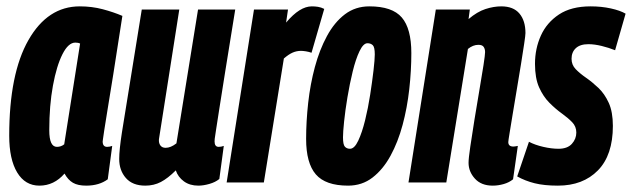

<svg xmlns="http://www.w3.org/2000/svg" viewBox="-20 -574 1988 604"><path d="M251 10Q225 10 209.5 1Q194 -8 183 -28Q150 10 104 10Q59 10 34 -31.5Q9 -73 9 -147Q9 -342 69.5 -448Q130 -554 231 -554Q269 -554 303 -545Q337 -536 365 -524Q348 -413 336.5 -341Q325 -269 318 -227Q311 -185 308 -164.5Q305 -144 304 -137Q303 -130 303 -129Q303 -112 317 -112Q325 -112 333 -115L319 -10Q292 10 251 10ZM182 -120 232 -437Q226 -440 217 -440Q195 -440 176.5 -403.5Q158 -367 146.5 -304.5Q135 -242 135 -164Q135 -112 159 -112Q172 -112 182 -120Z M437 10Q397 10 376 -14Q355 -38 355 -74Q355 -102 363.5 -157Q372 -212 387.5 -305.5Q403 -399 426 -544H544Q527 -434 515 -359Q503 -284 495 -231.5Q487 -179 480 -136Q479 -124 484.5 -116.5Q490 -109 501 -109Q517 -109 535 -123L603 -544H720Q701 -425 688.5 -349Q676 -273 669.5 -229Q663 -185 659.5 -164.5Q656 -144 655.5 -137.5Q655 -131 655 -129Q655 -112 668 -112Q676 -112 684 -115L670 -11Q658 -1 639 4.5Q620 10 604 10Q577 10 558.5 -3.5Q540 -17 533 -38Q508 -13 486 -1.5Q464 10 437 10Z M886 -544 880 -503Q902 -529 922 -541.5Q942 -554 961 -554Q971 -554 980.5 -552.5Q990 -551 1000 -546L960 -408Q952 -411 942.5 -412.5Q933 -414 927 -414Q913 -414 900.5 -408.5Q888 -403 873 -390L810 0H693L779 -544Z M1075 10Q1004 10 973.5 -25.5Q943 -61 943 -137Q943 -192 949.5 -250.5Q956 -309 970.5 -363Q985 -417 1008.5 -460.5Q1032 -504 1065 -529Q1098 -554 1142 -554Q1214 -554 1244 -519Q1274 -484 1274 -407Q1274 -352 1267.5 -293.5Q1261 -235 1246.5 -181Q1232 -127 1208.5 -84Q1185 -41 1152 -15.5Q1119 10 1075 10ZM1081 -106Q1095 -106 1107 -131.5Q1119 -157 1128.5 -195.5Q1138 -234 1144.5 -276Q1151 -318 1155 -352.5Q1159 -387 1159 -403Q1159 -426 1152.5 -432Q1146 -438 1136 -438Q1123 -438 1111 -413Q1099 -388 1089.5 -349Q1080 -310 1073 -268Q1066 -226 1062.5 -192Q1059 -158 1059 -142Q1059 -119 1065 -112.5Q1071 -106 1081 -106Z M1351 -544H1458L1454 -514Q1481 -537 1507 -545.5Q1533 -554 1557 -554Q1595 -554 1614 -531.5Q1633 -509 1633 -470Q1633 -463 1629 -436.5Q1625 -410 1619 -372.5Q1613 -335 1606 -294Q1599 -253 1593 -216Q1587 -179 1583 -155Q1579 -131 1579 -127Q1579 -113 1595 -113Q1597 -113 1600.5 -113.5Q1604 -114 1609 -115L1594 -10Q1582 0 1564.5 5Q1547 10 1530 10Q1494 10 1474 -12Q1454 -34 1454 -62Q1454 -76 1459.5 -113Q1465 -150 1472.5 -197Q1480 -244 1488 -290Q1496 -336 1501 -369Q1506 -402 1506 -410Q1506 -420 1501.5 -426.5Q1497 -433 1485 -433Q1468 -433 1452 -420L1384 0H1265Z M1607 -19 1644 -128Q1663 -118 1689 -112Q1715 -106 1737 -106Q1765 -106 1779 -121.5Q1793 -137 1793 -157Q1793 -176 1780 -189.5Q1767 -203 1747.5 -217Q1728 -231 1708.5 -250.5Q1689 -270 1676 -299Q1663 -328 1663 -373Q1663 -421 1681.5 -462Q1700 -503 1738.5 -528.5Q1777 -554 1838 -554Q1872 -554 1901.5 -547.5Q1931 -541 1948 -531L1915 -416Q1895 -424 1872.5 -429.5Q1850 -435 1831 -435Q1805 -435 1791.5 -422.5Q1778 -410 1778 -389Q1778 -370 1791 -356.5Q1804 -343 1823.5 -329.5Q1843 -316 1862.5 -297.5Q1882 -279 1895 -250.5Q1908 -222 1908 -178Q1908 -86 1861 -38Q1814 10 1735 10Q1692 10 1662 2.5Q1632 -5 1607 -19Z"/></svg>

Font: Georama ExtraCondensed
Style: Bold Italic
Weight: 700
Width: 2
Italic angle: -9°
Designer: Jean-Baptiste Levee
Foundry: Production Type
Version: Version 1.000